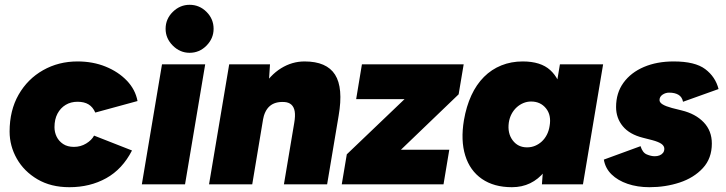

<svg xmlns="http://www.w3.org/2000/svg" viewBox="-20 -768 3027 800"><path d="M269 12Q192 12 136 -21Q80 -54 50 -107Q20 -160 20 -220Q20 -308 57.5 -373.5Q95 -439 159.5 -475.5Q224 -512 303 -512Q367 -512 420 -490.5Q473 -469 508.5 -432Q544 -395 553 -347L377 -299Q367 -322 349 -333Q331 -344 303 -344Q275 -344 253.5 -331Q232 -318 219.5 -294.5Q207 -271 207 -238Q207 -217 216 -198.5Q225 -180 243 -168Q261 -156 288 -156Q316 -156 339 -170Q362 -184 372 -203L530 -141Q490 -63 422.5 -25.5Q355 12 269 12Z M571 0 655 -500H835L751 0ZM770 -548Q730 -548 700 -578Q670 -608 670 -648Q670 -689 700 -718.5Q730 -748 770 -748Q811 -748 840.5 -718.5Q870 -689 870 -648Q870 -608 840.5 -578Q811 -548 770 -548Z M851 0 935 -500H1105L1099 -408L1031 0ZM1163 0 1206 -256 1391 -286 1343 0ZM1206 -256Q1211 -285 1208 -303.5Q1205 -322 1194 -332Q1183 -342 1164 -343Q1126 -345 1104 -326Q1082 -307 1075 -266H1026Q1039 -345 1072 -400Q1105 -455 1151 -483.5Q1197 -512 1249 -512Q1341 -512 1376 -457Q1411 -402 1391 -286L1386 -256Z M1515 -14 1425 -125 1807 -490 1891 -375ZM1404 0 1425 -125 1531 -144H1852L1828 0ZM1464 -355 1488 -500H1912L1891 -375L1780 -355Z M2238 0 2245 -93 2313 -500H2493L2409 0ZM2113 12Q2038 12 1988 -22.5Q1938 -57 1918.5 -120Q1899 -183 1913 -267Q1923 -325 1944 -370.5Q1965 -416 1996.5 -447.5Q2028 -479 2069 -495.5Q2110 -512 2158 -512Q2233 -512 2272.5 -476Q2312 -440 2322.5 -377.5Q2333 -315 2319 -233Q2309 -175 2291.5 -129.5Q2274 -84 2248.5 -52.5Q2223 -21 2189 -4.5Q2155 12 2113 12ZM2176 -154Q2194 -154 2209.5 -160.5Q2225 -167 2237.5 -178.5Q2250 -190 2258.5 -206.5Q2267 -223 2270 -243Q2278 -288 2255 -316.5Q2232 -345 2193 -345Q2176 -345 2160.5 -338.5Q2145 -332 2132.5 -320.5Q2120 -309 2111.5 -293Q2103 -277 2100 -257Q2094 -213 2116 -183.5Q2138 -154 2176 -154Z M2686 12Q2636 12 2595 -2Q2554 -16 2528 -41.5Q2502 -67 2496 -103L2649 -159Q2657 -132 2675 -124.5Q2693 -117 2708 -117Q2719 -117 2728 -120.5Q2737 -124 2742.5 -131Q2748 -138 2748 -148Q2748 -160 2736 -168.5Q2724 -177 2698 -184L2659 -194Q2603 -208 2575 -242Q2547 -276 2547 -322Q2547 -381 2578 -423.5Q2609 -466 2663 -489Q2717 -512 2787 -512Q2876 -512 2918.5 -480Q2961 -448 2974 -397L2826 -344Q2822 -364 2807 -373Q2792 -382 2768 -382Q2753 -382 2740.5 -373.5Q2728 -365 2728 -351Q2728 -341 2741 -333Q2754 -325 2780 -318L2820 -308Q2878 -294 2912 -258.5Q2946 -223 2946 -170Q2946 -108 2908.5 -67.5Q2871 -27 2812 -7.5Q2753 12 2686 12Z"/></svg>

Font: Figtree Black
Style: Italic
Weight: 900
Italic angle: -9.5°
Foundry: Erik Kennedy
Version: Version 2.001;gftools[0.9.30]